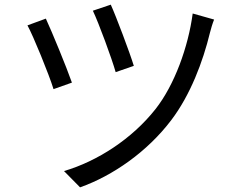

<svg xmlns="http://www.w3.org/2000/svg" viewBox="-20 -772 1040 825"><path d="M456 -752 379 -726C404 -674 461 -519 477 -462L555 -489C538 -545 478 -704 456 -752ZM808 -714C789 -571 730 -407 648 -303C547 -175 398 -79 255 -37L324 33C465 -17 613 -120 716 -256C798 -364 852 -507 882 -631C886 -647 893 -671 900 -688L808 -714ZM177 -692 98 -663C122 -620 191 -451 210 -389L289 -417C266 -483 203 -636 177 -692Z"/></svg>

Font: Source Han Sans KR Regular
Style: Regular
Weight: 400
Designer: Ryoko NISHIZUKA (kana & ideographs); Paul D. Hunt (Latin, Greek & Cyrillic); Wenlong ZHANG (bopomofo); Sandoll Communica
Foundry: Adobe Systems Incorporated
Version: Version 1.004;PS 1.004;hotconv 1.0.82;makeotf.lib2.5.63406